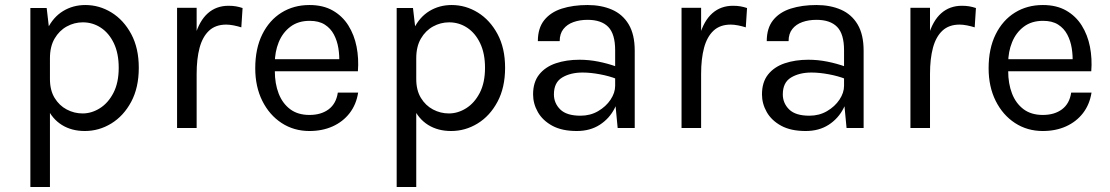

<svg xmlns="http://www.w3.org/2000/svg" viewBox="-20 -510 4422 765"><path d="M318 12Q265.5 12 226.8 -12Q188 -36 167 -82.2Q146 -128.5 146 -195H179Q179 -150.5 197.5 -120Q216 -89.5 245.8 -73.8Q275.5 -58 309 -58Q345 -58 378 -78.8Q411 -99.5 432 -140Q453 -180.5 453 -240Q453 -297 433.8 -337.5Q414.5 -378 382 -399.5Q349.5 -421 310 -421Q276 -421 246 -404.5Q216 -388 197.5 -356.2Q179 -324.5 179 -278H146Q146 -347.5 169 -394.8Q192 -442 231.5 -466Q271 -490 320 -490Q376 -490 424.5 -460Q473 -430 503 -374Q533 -318 533 -240Q533 -161 502.8 -104.5Q472.5 -48 423.5 -18Q374.5 12 318 12ZM101 235V-478H166L179 -366V235Z M685.5 0V-479H763.5V0ZM739.5 -216Q739.5 -307 757 -367.2Q774.5 -427.5 808.2 -457.2Q842 -487 890.5 -487Q906.5 -487 919.8 -484.8Q933 -482.5 946.5 -478L941.5 -401Q927.5 -405.5 911 -408.8Q894.5 -412 881.5 -412Q839 -412 813 -387.8Q787 -363.5 775.2 -319.5Q763.5 -275.5 763.5 -216Z M1213 12Q1151 12 1102.2 -19.8Q1053.5 -51.5 1025.2 -108Q997 -164.5 997 -238Q997 -316.5 1025 -373Q1053 -429.5 1101.8 -459.8Q1150.5 -490 1213 -490Q1267.5 -490 1306 -468Q1344.5 -446 1368 -408.5Q1391.5 -371 1400.8 -323.8Q1410 -276.5 1406 -226H1060V-274H1354.5L1331.5 -259Q1333 -288.5 1328.2 -318Q1323.5 -347.5 1310.5 -372.2Q1297.5 -397 1274 -412Q1250.5 -427 1214 -427Q1168 -427 1137 -403.5Q1106 -380 1090.5 -341.8Q1075 -303.5 1075 -259V-227Q1075 -177 1090.2 -137.5Q1105.5 -98 1136 -75Q1166.5 -52 1213 -52Q1259.5 -52 1289.5 -74.5Q1319.5 -97 1326 -141H1407Q1399.5 -93.5 1373 -59.2Q1346.5 -25 1305.5 -6.5Q1264.5 12 1213 12Z M1777.5 12Q1725 12 1686.2 -12Q1647.5 -36 1626.5 -82.2Q1605.5 -128.5 1605.5 -195H1638.5Q1638.5 -150.5 1657 -120Q1675.5 -89.5 1705.2 -73.8Q1735 -58 1768.5 -58Q1804.5 -58 1837.5 -78.8Q1870.5 -99.5 1891.5 -140Q1912.5 -180.5 1912.5 -240Q1912.5 -297 1893.2 -337.5Q1874 -378 1841.5 -399.5Q1809 -421 1769.5 -421Q1735.5 -421 1705.5 -404.5Q1675.5 -388 1657 -356.2Q1638.5 -324.5 1638.5 -278H1605.5Q1605.5 -347.5 1628.5 -394.8Q1651.5 -442 1691 -466Q1730.5 -490 1779.5 -490Q1835.5 -490 1884 -460Q1932.5 -430 1962.5 -374Q1992.5 -318 1992.5 -240Q1992.5 -161 1962.2 -104.5Q1932 -48 1883 -18Q1834 12 1777.5 12ZM1560.5 235V-478H1625.5L1638.5 -366V235Z M2441 0 2431 -105V-310Q2431 -374.5 2403.5 -402.8Q2376 -431 2321 -431Q2290 -431 2264.8 -422Q2239.5 -413 2224.8 -394.2Q2210 -375.5 2210 -346H2123Q2123 -398 2148.5 -429.8Q2174 -461.5 2218.8 -475.8Q2263.5 -490 2321 -490Q2376 -490 2418.5 -471.5Q2461 -453 2485 -412.8Q2509 -372.5 2509 -308V0ZM2278 12Q2219 12 2180.5 -9Q2142 -30 2123 -63.5Q2104 -97 2104 -134Q2104 -182.5 2128.2 -213Q2152.5 -243.5 2194.5 -257.8Q2236.5 -272 2289 -272Q2326.5 -272 2364.2 -264.5Q2402 -257 2438 -244V-195Q2408 -207 2370.2 -214Q2332.5 -221 2301 -221Q2253 -221 2220 -201.2Q2187 -181.5 2187 -134Q2187 -99 2212.2 -74Q2237.5 -49 2293 -49Q2332 -49 2363.2 -67.2Q2394.5 -85.5 2412.8 -113Q2431 -140.5 2431 -168H2450Q2450 -120 2429.2 -79Q2408.5 -38 2370 -13Q2331.5 12 2278 12Z M2695.5 0V-479H2773.5V0ZM2749.5 -216Q2749.5 -307 2767 -367.2Q2784.5 -427.5 2818.2 -457.2Q2852 -487 2900.5 -487Q2916.5 -487 2929.8 -484.8Q2943 -482.5 2956.5 -478L2951.5 -401Q2937.5 -405.5 2921 -408.8Q2904.5 -412 2891.5 -412Q2849 -412 2823 -387.8Q2797 -363.5 2785.2 -319.5Q2773.5 -275.5 2773.5 -216Z M3353 0 3343 -105V-310Q3343 -374.5 3315.5 -402.8Q3288 -431 3233 -431Q3202 -431 3176.8 -422Q3151.5 -413 3136.8 -394.2Q3122 -375.5 3122 -346H3035Q3035 -398 3060.5 -429.8Q3086 -461.5 3130.8 -475.8Q3175.5 -490 3233 -490Q3288 -490 3330.5 -471.5Q3373 -453 3397 -412.8Q3421 -372.5 3421 -308V0ZM3190 12Q3131 12 3092.5 -9Q3054 -30 3035 -63.5Q3016 -97 3016 -134Q3016 -182.5 3040.2 -213Q3064.5 -243.5 3106.5 -257.8Q3148.5 -272 3201 -272Q3238.5 -272 3276.2 -264.5Q3314 -257 3350 -244V-195Q3320 -207 3282.2 -214Q3244.5 -221 3213 -221Q3165 -221 3132 -201.2Q3099 -181.5 3099 -134Q3099 -99 3124.2 -74Q3149.5 -49 3205 -49Q3244 -49 3275.2 -67.2Q3306.5 -85.5 3324.8 -113Q3343 -140.5 3343 -168H3362Q3362 -120 3341.2 -79Q3320.5 -38 3282 -13Q3243.5 12 3190 12Z M3607.5 0V-479H3685.5V0ZM3661.5 -216Q3661.5 -307 3679 -367.2Q3696.5 -427.5 3730.2 -457.2Q3764 -487 3812.5 -487Q3828.5 -487 3841.8 -484.8Q3855 -482.5 3868.5 -478L3863.5 -401Q3849.5 -405.5 3833 -408.8Q3816.5 -412 3803.5 -412Q3761 -412 3735 -387.8Q3709 -363.5 3697.2 -319.5Q3685.5 -275.5 3685.5 -216Z M4135 12Q4073 12 4024.2 -19.8Q3975.5 -51.5 3947.2 -108Q3919 -164.5 3919 -238Q3919 -316.5 3947 -373Q3975 -429.5 4023.8 -459.8Q4072.5 -490 4135 -490Q4189.5 -490 4228 -468Q4266.5 -446 4290 -408.5Q4313.5 -371 4322.8 -323.8Q4332 -276.5 4328 -226H3982V-274H4276.5L4253.5 -259Q4255 -288.5 4250.2 -318Q4245.5 -347.5 4232.5 -372.2Q4219.5 -397 4196 -412Q4172.5 -427 4136 -427Q4090 -427 4059 -403.5Q4028 -380 4012.5 -341.8Q3997 -303.5 3997 -259V-227Q3997 -177 4012.2 -137.5Q4027.5 -98 4058 -75Q4088.5 -52 4135 -52Q4181.5 -52 4211.5 -74.5Q4241.5 -97 4248 -141H4329Q4321.5 -93.5 4295 -59.2Q4268.5 -25 4227.5 -6.5Q4186.5 12 4135 12Z"/></svg>

Font: Karla
Style: Regular
Weight: 400
Designer: Jonathan Pinhorn
Version: Version 2.004;gftools[0.9.33]